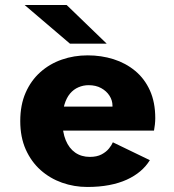

<svg xmlns="http://www.w3.org/2000/svg" viewBox="-20 -732 690 763"><path d="M327 11Q274.5 11 226.5 -6Q178.5 -23 141.2 -56.2Q104 -89.5 82.2 -138.2Q60.5 -187 60.5 -251Q60.5 -315 81.8 -363.5Q103 -412 140.2 -445.2Q177.5 -478.5 225.8 -495.2Q274 -512 328.5 -512Q382.5 -512 431 -496.8Q479.5 -481.5 517 -450.5Q554.5 -419.5 575.8 -372.5Q597 -325.5 597 -262.5Q597 -250.5 595.5 -236.8Q594 -223 592 -213H193.5V-308.5H427Q427 -309.5 427 -310Q427 -310.5 427 -312Q427 -333 415.2 -351.5Q403.5 -370 382.2 -381.8Q361 -393.5 332 -393.5Q311 -393.5 291.8 -385.2Q272.5 -377 258.2 -360Q244 -343 236 -316.2Q228 -289.5 228 -252.5Q228 -207 241.2 -174.8Q254.5 -142.5 279 -125.5Q303.5 -108.5 337 -108.5Q365 -108.5 383.8 -118.5Q402.5 -128.5 413.2 -142Q424 -155.5 428.5 -166.5L575.5 -95.5Q560.5 -71 537.5 -51.5Q514.5 -32 483.8 -18Q453 -4 413.8 3.5Q374.5 11 327 11ZM258 -558.5 78 -712H245L404 -558.5Z"/></svg>

Font: Trispace Thin
Style: Bold
Weight: 700
Version: Version 1.210